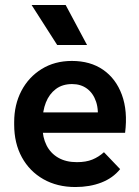

<svg xmlns="http://www.w3.org/2000/svg" viewBox="-20 -742 560 772"><path d="M283 10Q210 10 154.5 -21.5Q99 -53 68 -109.5Q37 -166 37 -241V-251Q37 -321 66 -376.5Q95 -432 147.5 -464.5Q200 -497 269 -497Q343 -497 394.5 -461.5Q446 -426 470 -361Q494 -296 483 -208H120V-290H422L371 -248Q378 -298 366.5 -332.5Q355 -367 330 -385.5Q305 -404 270 -404Q231 -404 204.5 -384Q178 -364 164.5 -330Q151 -296 151 -251V-231Q151 -190 167 -158Q183 -126 214 -108Q245 -90 289 -90Q326 -90 351.5 -100.5Q377 -111 398 -130L463 -62Q434 -26 387.5 -8Q341 10 283 10ZM210 -561 107 -722H244L330 -561Z"/></svg>

Font: SUSE Thin SemiBold
Style: Regular
Weight: 600
Version: Version 1.000